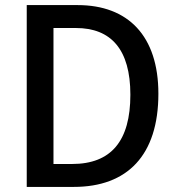

<svg xmlns="http://www.w3.org/2000/svg" viewBox="-20 -734 697 754"><path d="M602 -366C602 -593 483 -714 285 -714H85V0H270C480 0 602 -124 602 -366ZM492 -362C492 -181 417 -90 263 -90H190V-624H278C416 -624 492 -540 492 -362Z"/></svg>

Font: Noto Sans Devanagari SemiCondensed Medium
Style: Regular
Weight: 500
Width: 4
Designer: Jelle Bosma - Monotype Design Team
Foundry: Monotype Imaging Inc.
Version: Version 2.004